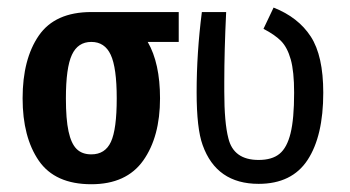

<svg xmlns="http://www.w3.org/2000/svg" viewBox="-20 -469 915 502"><path d="M218.8 12.7Q124 12.7 81.5 -48.8Q39.1 -110.4 39.1 -211.9Q39.1 -314.5 81.5 -376Q124 -437.5 218.8 -437.5H447.3V-359.4H366.2Q398.4 -303.7 398.4 -211.9Q398.4 -111.3 354.5 -49.3Q310.5 12.7 218.8 12.7ZM218.8 -65.4Q254.9 -65.4 270 -98.1Q285.2 -130.9 285.2 -211.9Q285.2 -292 269.5 -325.7Q253.9 -359.4 218.8 -359.4Q183.6 -359.4 168 -325.7Q152.3 -292 152.3 -211.9Q152.3 -157.2 159.2 -125.5Q166 -93.8 180.2 -79.6Q194.3 -65.4 218.8 -65.4Z M571.3 -437.5Q566.4 -335.9 566.4 -254.9V-229.5Q566.4 -148.4 577.1 -107.4Q590.8 -50.8 656.2 -50.8Q691.4 -50.8 710.9 -66.9Q730.5 -83 739.7 -120.6Q749 -158.2 749 -226.6Q749 -282.2 740.2 -313.5Q731.4 -344.7 715.3 -361.3Q699.2 -377.9 668.9 -393.6L695.3 -449.2Q759.8 -423.8 792.5 -373.5Q825.2 -323.2 825.2 -226.6Q825.2 -113.3 784.2 -50.8Q743.2 11.7 656.2 11.7Q545.9 11.7 509.8 -89.8Q494.1 -132.8 494.1 -227.5Q494.1 -331.1 507.8 -437.5Z"/></svg>

Font: Sudo Variable
Style: Regular
Weight: 400
Monospace: yes
Designer: Jens Kutilek
Foundry: Jens Kutilek
Version: Version 0.040